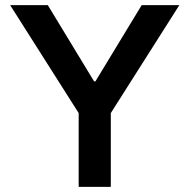

<svg xmlns="http://www.w3.org/2000/svg" viewBox="-20 -727 737 747"><path d="M286.1 -287.1 19.5 -707H166L346.2 -410.2H351.1L531.2 -707H677.7L411.1 -287.1V0H286.1Z"/></svg>

Font: Wanted Sans SemiBold
Style: Regular
Weight: 600
Designer: Original Design by Kil Hyung-jin and Kang Hanbin, Wanted Lab, Inc; Hangeul from Source Han Sans by Jang Soo-young and Ka
Foundry: Wanted Lab, Inc.
Version: Version 1.003